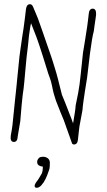

<svg xmlns="http://www.w3.org/2000/svg" viewBox="-20 -659 505 909"><path d="M330 25Q321 25 319 14L282 -90Q276 -103 267 -126Q258 -149 245 -182Q240 -196 235 -214Q230 -232 226 -254Q221 -277 216.5 -288.5Q212 -300 209 -309Q206 -318 199 -341Q192 -364 183 -392.5Q174 -421 165.5 -446.5Q157 -472 152 -485L127 -549Q123 -532 121 -516.5Q119 -501 117 -488Q116 -472 113 -447.5Q110 -423 106 -389Q106 -389 104 -368.5Q102 -348 99.5 -320.5Q97 -293 95 -270.5Q93 -248 92 -242Q90 -228 87.5 -209.5Q85 -191 82.5 -162Q80 -133 76 -85L64 -14Q63 13 46 13Q27 13 31 -17Q33 -28 36 -45.5Q39 -63 41 -86Q47 -147 51 -184Q55 -221 57.5 -245Q60 -269 62 -291L72 -390Q74 -406 77.5 -431Q81 -456 86 -490Q91 -517 98 -574L103 -616Q106 -639 122 -639Q131 -639 136 -628L152 -590Q153 -589 160.5 -569Q168 -549 181 -511L218 -404Q223 -390 227 -377.5Q231 -365 238 -342Q247 -314 254.5 -284.5Q262 -255 273 -211Q279 -197 288.5 -173Q298 -149 311 -115Q313 -110 317 -100Q321 -90 326 -75Q338 -143 338 -159Q343 -182 350 -218.5Q357 -255 362 -306L373 -410Q377 -430 381.5 -461Q386 -492 393 -535Q395 -549 397 -566Q399 -583 400 -592Q402 -618 419 -618Q436 -618 435 -590Q434 -583 432.5 -571Q431 -559 428 -541Q424 -511 424 -511Q420 -497 415.5 -470.5Q411 -444 406 -406L394 -305Q393 -293 389 -270.5Q385 -248 381.5 -223Q378 -198 375 -179Q372 -160 372 -155Q372 -142 366 -113.5Q360 -85 356 -60Q355 -50 353 -34.5Q351 -19 349 2Q347 25 330 25ZM154 230Q144 230 144 221Q144 214 151 204Q160 193 166.5 181.5Q173 170 178 162Q183 149 183 130Q172 129 164 124Q156 119 156 108V106Q156 100 160.5 93.5Q165 87 170 85Q179 83 182 83Q197 83 206.5 90.5Q216 98 216 112Q216 130 214.5 138Q213 146 209 155Q204 171 195.5 188.5Q187 206 176 218Q165 230 154 230Z"/></svg>

Font: Square Peg
Style: Regular
Weight: 400
Designer: Robert E. Leuschke
Foundry: Robert E. Leuschke
Version: Version 1.010; ttfautohint (v1.8.4.7-5d5b)